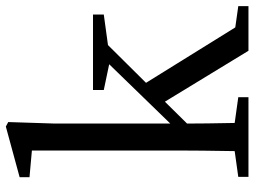

<svg xmlns="http://www.w3.org/2000/svg" viewBox="-124 -726 850 641"><g transform="rotate(-90 300.5 -405.0)"><path d="M31 0V-34L117 -46Q119 -166 119 -230V-723L30 -731V-764L199 -810L214 -802L209 -646V-261L407 -465L321 -483V-519H573V-483L471 -469L345 -342L530 -44L601 -34V0H452L282 -279L209 -205Q209 -148 211 -46L297 -34V0Z"/></g></svg>

Font: GenRyuMin TW M
Style: Regular
Weight: 500
Version: Version 1.501;PS 1;hotconv 16.6.51;makeotf.lib2.5.65220